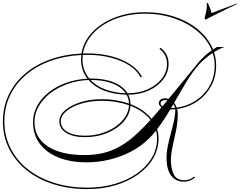

<svg xmlns="http://www.w3.org/2000/svg" viewBox="-94 -1042 1650 1320"><path d="M996 -90Q996 -17 959 46.5Q922 110 855 157.5Q788 205 699.5 231.5Q611 258 507 258Q379 258 272.5 224Q166 190 88.5 127.5Q11 65 -31.5 -20Q-74 -105 -74 -208Q-74 -306 -34.5 -389Q5 -472 77 -534Q149 -596 248 -632Q347 -668 466 -674Q476 -735 512.5 -786.5Q549 -838 607.5 -876.5Q666 -915 740.5 -936.5Q815 -958 901 -958Q1014 -958 1109.5 -925.5Q1205 -893 1272.5 -835Q1340 -777 1371 -702Q1384 -711 1398 -719H1450Q1419 -709 1377 -684Q1392 -639 1392 -592Q1392 -514 1357.5 -450.5Q1323 -387 1262.5 -345.5Q1202 -304 1124 -293Q1128 -277 1128 -258Q1128 -203 1116.5 -146Q1105 -89 1093 -36.5Q1081 16 1081 58Q1081 119 1101 158Q1121 197 1173 197Q1212 197 1241 172L1247 178Q1214 207 1171 207Q1113 207 1082 164.5Q1051 122 1051 44Q1051 4 1060 -39.5Q1069 -83 1081 -126.5Q1093 -170 1102 -211Q1111 -252 1111 -286Q1111 -289 1111 -291Q1091 -289 1076 -289Q1055 -253 1032.5 -219Q1010 -185 986 -154Q996 -123 996 -90ZM1269 -611Q1289 -635 1312.5 -656.5Q1336 -678 1362 -696Q1332 -770 1265 -826.5Q1198 -883 1104.5 -915.5Q1011 -948 901 -948Q818 -948 745 -927.5Q672 -907 615 -870Q558 -833 522 -783Q486 -733 476 -674Q491 -675 507 -675Q596 -675 672 -655Q748 -635 803 -598.5Q858 -562 882 -514L872 -511Q849 -557 796 -591.5Q743 -626 669 -645.5Q595 -665 507 -665Q491 -665 475 -664Q473 -650 473 -635Q473 -558 520 -502Q527 -502 535 -502Q626 -502 690 -475Q754 -448 783 -401H787Q861 -401 921.5 -428Q982 -455 1018 -500.5Q1054 -546 1054 -602Q1054 -668 1002 -706L1010 -713Q1065 -672 1065 -603Q1065 -544 1028 -496Q991 -448 928 -419.5Q865 -391 788 -391Q803 -361 803 -326Q896 -290 948 -225Q964 -244 981 -263.5Q998 -283 1016 -304Q998 -317 998 -333Q998 -347 1009.5 -356.5Q1021 -366 1040 -366Q1052 -366 1065 -362Q1109 -415 1159.5 -477Q1210 -539 1269 -611ZM1278 -603Q1228 -547 1186 -477Q1144 -407 1103 -335Q1115 -321 1121 -302Q1197 -313 1256 -353Q1315 -393 1348.5 -454.5Q1382 -516 1382 -592Q1382 -636 1368 -678Q1344 -662 1320.5 -642.5Q1297 -623 1278 -603ZM-64 -208Q-64 -108 -22 -24Q20 60 96 120.5Q172 181 276.5 214.5Q381 248 507 248Q608 248 695 222.5Q782 197 847.5 151Q913 105 949.5 43.5Q986 -18 986 -90Q986 -118 979 -144Q952 -110 924 -84Q874 -35 806 0.5Q738 36 660 55Q582 74 502 74Q389 74 306 40Q223 6 178 -56Q133 -118 133 -203Q133 -262 161.5 -314.5Q190 -367 241.5 -407.5Q293 -448 361 -472.5Q429 -497 507 -501Q463 -558 463 -634Q463 -649 465 -664Q348 -658 251 -622.5Q154 -587 83.5 -526.5Q13 -466 -25.5 -385Q-64 -304 -64 -208ZM535 -492Q532 -492 529 -492Q567 -451 629 -427.5Q691 -404 770 -401Q741 -444 680 -468Q619 -492 535 -492ZM143 -203Q143 -96 234 -36Q325 24 487 24Q556 24 613.5 10.5Q671 -3 723.5 -31.5Q776 -60 828.5 -106Q881 -152 941 -218Q892 -280 803 -315Q799 -255 756 -206Q713 -157 643.5 -128Q574 -99 490 -99Q409 -99 361.5 -128.5Q314 -158 314 -207Q314 -250 354 -284.5Q394 -319 460.5 -339.5Q527 -360 606 -360Q658 -360 705 -352Q752 -344 793 -330Q792 -363 776 -391Q689 -393 622 -419Q555 -445 515 -492Q438 -489 370.5 -465Q303 -441 252 -401.5Q201 -362 172 -311Q143 -260 143 -203ZM1010 -331Q1010 -320 1023 -311Q1039 -330 1057 -352Q1050 -354 1042 -354Q1028 -354 1019 -348Q1010 -342 1010 -331ZM324 -208Q324 -162 369 -135.5Q414 -109 490 -109Q550 -109 604 -125.5Q658 -142 699.5 -171Q741 -200 766 -237.5Q791 -275 793 -318Q752 -333 704.5 -341Q657 -349 605 -349Q528 -349 464 -329.5Q400 -310 362 -278Q324 -246 324 -208ZM1098 -326Q1089 -311 1082 -299Q1096 -300 1109 -301Q1106 -315 1098 -326ZM1535 -1018 1536 -1014Q1521 -1008 1489.5 -992.5Q1458 -977 1422.5 -959.5Q1387 -942 1359 -927.5Q1331 -913 1322 -908Q1313 -908 1313 -919Q1318 -936 1323 -958.5Q1328 -981 1328 -1002Q1328 -1007 1328 -1011.5Q1328 -1016 1327 -1020Q1327 -1022 1331 -1022Q1333 -1022 1336 -1019Q1344 -1002 1350 -986.5Q1356 -971 1360 -952Z"/></svg>

Font: Ballet 16pt
Style: Regular
Weight: 400
Designer: Maximiliano R. Sproviero
Foundry: Omnibus-Type
Version: Version 1.100; ttfautohint (v1.8.3)